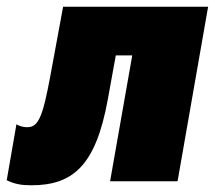

<svg xmlns="http://www.w3.org/2000/svg" viewBox="-55 -540 640 572"><path d="M38 12C161 12 230 -45 266 -243L290 -375H339L273 0H474L565 -520H133L95 -314C72 -190 59 -161 26 -161C14 -161 0 -165 -6 -170L-35 -3C-12 8 8 12 38 12Z"/></svg>

Font: Fixel Text 20240404 Black
Style: Italic
Weight: 900
Width: 4
Italic angle: -10°
Designer: AlfaBravo + MacPaw
Foundry: Kyrylo Tkachov, Marchela Mozhyna, Serhii Makarenko, Maria Weinstein, Zakhar Kryvoshyya
Version: Version 1.211;Glyphs 3.2 (3225)